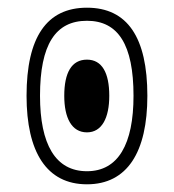

<svg xmlns="http://www.w3.org/2000/svg" viewBox="-20 -477 452 499"><path d="M206 2C311 2 363 -82 363 -228C363 -380 311 -457 206 -457C101 -457 49 -380 49 -228C49 -82 101 2 206 2ZM206 -32C124 -32 84 -102 84 -228C84 -361 124 -423 206 -423C287 -423 327 -361 327 -228C327 -102 287 -32 206 -32ZM206 -133C245 -133 264 -171 264 -228C264 -288 245 -322 206 -322C166 -322 147 -288 147 -228C147 -171 166 -133 206 -133Z"/></svg>

Font: Noto Sans Thai UI ExtCond ExtLt
Style: Regular
Weight: 200
Width: 2
Designer: Monotype Design Team
Foundry: Monotype Imaging Inc.
Version: Version 2.000